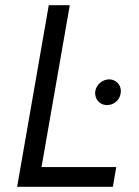

<svg xmlns="http://www.w3.org/2000/svg" viewBox="-20 -720 536 740"><path d="M388 -315C416 -313 441 -332 445 -360C450 -388 432 -411 405 -414C377 -416 352 -396 347 -368C344 -340 361 -318 388 -315ZM46 0H415L428 -76H140L249 -700H168Z"/></svg>

Font: Fixel Text 20240404
Style: Italic
Weight: 400
Width: 4
Italic angle: -10°
Designer: AlfaBravo + MacPaw
Foundry: Kyrylo Tkachov, Marchela Mozhyna, Serhii Makarenko, Maria Weinstein, Zakhar Kryvoshyya
Version: Version 1.211;Glyphs 3.2 (3225)